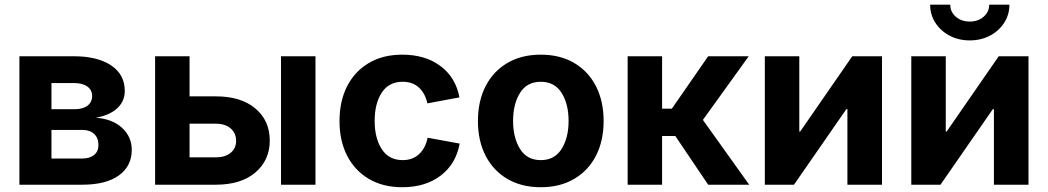

<svg xmlns="http://www.w3.org/2000/svg" viewBox="-20 -785 4453 816"><path d="M62.5 0V-545.9H293.9Q393.6 -545.9 451.9 -507.3Q510.3 -468.8 510.3 -398.4Q510.3 -354.5 478 -324.7Q445.8 -294.9 387.2 -284.7Q458.5 -279.3 499.3 -241.2Q540 -203.1 540 -148.4Q540 -79.1 485.4 -39.6Q430.7 0 329.6 0ZM198.7 -111.3H329.6Q361.8 -111.3 380.1 -126.5Q398.4 -141.6 398.4 -168.5Q398.4 -198.7 380.1 -215.8Q361.8 -232.9 329.6 -232.9H198.7ZM198.7 -320.8H296.9Q332 -320.8 351.8 -335.9Q371.6 -351.1 371.6 -377Q371.6 -402.8 350.8 -417.5Q330.1 -432.1 293.9 -432.1H198.7Z M785.6 -375.5H897Q1004.9 -375.5 1065.7 -323.7Q1126.5 -272 1126.5 -187.5Q1126.5 -104.5 1065.7 -52.2Q1004.9 0 897 0H639.2V-545.9H785.6ZM785.6 -259.3V-116.2H897Q936.5 -116.2 960 -135.3Q983.4 -154.3 983.4 -186Q983.4 -219.7 960 -239.5Q936.5 -259.3 897 -259.3ZM1174.3 0V-545.9H1320.8V0Z M1689.9 10.7Q1607.4 10.7 1547.6 -24.7Q1487.8 -60.1 1455.3 -123.3Q1422.9 -186.5 1422.9 -270.5Q1422.9 -355 1455.3 -418.5Q1487.8 -481.9 1547.6 -517.3Q1607.4 -552.7 1689.9 -552.7Q1787.1 -552.7 1852.1 -504.2Q1917 -455.6 1932.6 -371.1L1796.4 -345.7Q1787.1 -388.2 1760.5 -412.8Q1733.9 -437.5 1691.4 -437.5Q1632.8 -437.5 1602.5 -391.4Q1572.3 -345.2 1572.3 -271Q1572.3 -197.8 1602.5 -151.1Q1632.8 -104.5 1691.4 -104.5Q1733.9 -104.5 1761.2 -130.1Q1788.6 -155.8 1797.4 -199.7L1933.6 -174.8Q1918 -88.4 1853 -38.8Q1788.1 10.7 1689.9 10.7Z M2278.3 10.7Q2196.3 10.7 2136.2 -24.7Q2076.2 -60.1 2043.7 -123.3Q2011.2 -186.5 2011.2 -270.5Q2011.2 -355 2043.7 -418.5Q2076.2 -481.9 2136.2 -517.3Q2196.3 -552.7 2278.3 -552.7Q2360.4 -552.7 2420.4 -517.3Q2480.5 -481.9 2512.9 -418.5Q2545.4 -355 2545.4 -270.5Q2545.4 -186.5 2512.9 -123.3Q2480.5 -60.1 2420.4 -24.7Q2360.4 10.7 2278.3 10.7ZM2278.3 -104.5Q2336.9 -104.5 2366.7 -151.9Q2396.5 -199.2 2396.5 -271Q2396.5 -343.3 2366.7 -390.4Q2336.9 -437.5 2278.3 -437.5Q2219.7 -437.5 2190.2 -390.4Q2160.6 -343.3 2160.6 -271Q2160.6 -199.2 2190.2 -151.9Q2219.7 -104.5 2278.3 -104.5Z M2647.5 0V-545.9H2793.9V-323.2H2835.4L2989.7 -545.9H3162.1L2967.3 -275.4L3164.1 0H2989.7L2850.1 -207H2793.9V0Z M3728.5 0H3581.5V-321.3H3577.1L3354.5 0H3230.5V-545.9H3377V-226.1H3380.9L3602.1 -545.9H3728.5Z M4351.1 0H4204.1V-321.3H4199.7L3977.1 0H3853V-545.9H3999.5V-226.1H4003.4L4224.6 -545.9H4351.1ZM4101.6 -613.3Q4053.7 -613.3 4015.6 -633.5Q3977.5 -653.8 3955.3 -688.2Q3933.1 -722.7 3933.1 -765.1H4018.6Q4018.6 -734.4 4042.2 -713.9Q4065.9 -693.4 4101.6 -693.4Q4136.7 -693.4 4160.4 -713.9Q4184.1 -734.4 4184.1 -765.1H4270Q4270 -722.7 4247.8 -688.2Q4225.6 -653.8 4187.5 -633.5Q4149.4 -613.3 4101.6 -613.3Z"/></svg>

Font: Inter-Bold
Style: Bold
Weight: 700
Designer: Rasmus Andersson
Foundry: rsms
Version: Version 4.000;git-a52131595